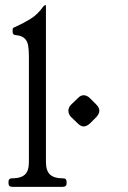

<svg xmlns="http://www.w3.org/2000/svg" viewBox="-20 -724 496 744"><path d="M225 -33Q238 -33 238 -20V-13Q238 0 223 0H28Q13 0 13 -13V-20Q13 -33 26 -33H28Q60 -33 76 -47Q92 -61 92 -96V-506Q92 -531 89 -548Q86 -565 75 -575.5Q64 -586 40 -588Q29 -589 29 -600V-610Q29 -615 33 -617Q37 -619 42 -621Q71 -634 98.5 -651Q126 -668 148 -699Q152 -704 155 -704H156Q158 -704 158 -703V-97Q158 -62 174 -47.5Q190 -33 222 -33ZM281 -343Q292 -355 304 -355Q317 -355 329 -343L353 -319Q365 -307 365 -295Q365 -283 353 -270L329 -246Q316 -234 304 -234Q293 -234 281 -246L256 -270Q245 -281 245 -295Q245 -308 256 -319Z"/></svg>

Font: Young Serif Light
Style: Regular
Weight: 300
Designer: Bastien Sozeau
Foundry: NBR — Bastien Sozeau
Version: Version 5.001